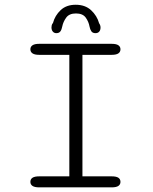

<svg xmlns="http://www.w3.org/2000/svg" viewBox="-20 -808 659 828"><path d="M149 0Q129.5 0 120.2 -6.2Q111 -12.5 111 -23.5Q111 -35.5 120.2 -41.5Q129.5 -47.5 149 -47.5H279V-571.5H149Q129.5 -571.5 120.2 -577.8Q111 -584 111 -595.5Q111 -606.5 120.2 -612.8Q129.5 -619 149 -619H461.5Q481.5 -619 490.5 -612.8Q499.5 -606.5 499.5 -595.5Q499.5 -584 490.5 -577.8Q481.5 -571.5 461.5 -571.5H335.5V-47.5H461.5Q481.5 -47.5 490.5 -41.5Q499.5 -35.5 499.5 -23.5Q499.5 -12.5 490.5 -6.2Q481.5 0 461.5 0ZM392 -665Q379.5 -665 374 -673Q368.5 -681 366 -694Q362.5 -714 349.8 -732Q337 -750 307.5 -750Q278.5 -750 265.5 -732Q252.5 -714 248.5 -694Q246 -680.5 240.5 -672.8Q235 -665 223 -665Q213.5 -665 207.8 -671.8Q202 -678.5 202 -690Q202 -694.5 203.2 -699.5Q204.5 -704.5 208.5 -709Q217 -741 241.5 -764.2Q266 -787.5 306.5 -787.5Q347.5 -787.5 373 -763.8Q398.5 -740 407.5 -707.5Q410.5 -703.5 412 -698.8Q413.5 -694 413.5 -689.5Q413.5 -678 407.8 -671.5Q402 -665 392 -665Z"/></svg>

Font: Sono Monospace Light
Style: Regular
Weight: 300
Version: Version 2.112